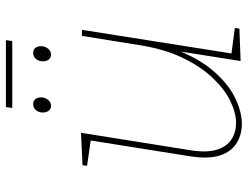

<svg xmlns="http://www.w3.org/2000/svg" viewBox="-112 -700 819 634"><g transform="rotate(-90 297.0 -383.5)"><path d="M208 6Q171 7 142 -10.5Q113 -28 100.5 -65.5Q88 -103 97 -162L151 -502L156 -492L66 -505L68 -520L175 -525L117 -161Q109 -108 119.5 -75.5Q130 -43 153.5 -28Q177 -13 207 -13Q241 -13 280 -32Q319 -51 356.5 -90.5Q394 -130 423 -190.5Q452 -251 465 -335L495 -522H515L436 -22L431 -29L521 -17L519 -2L412 2L447 -220L453 -221Q423 -139 380.5 -89.5Q338 -40 293 -17.5Q248 5 208 6ZM481 -773 478 -752H257L260 -773ZM264 -624Q254 -624 248 -631.5Q242 -639 242 -651Q242 -665 250 -674Q258 -683 270 -683Q280 -683 286 -676Q292 -669 292 -657Q292 -644 284 -634Q276 -624 264 -624ZM433 -624Q423 -624 417 -631.5Q411 -639 411 -651Q411 -665 419 -674Q427 -683 439 -683Q449 -683 455 -676Q461 -669 461 -657Q461 -644 453 -634Q445 -624 433 -624Z"/></g></svg>

Font: Bitter Thin Thin
Style: Italic
Weight: 250
Italic angle: -9°
Version: Version 2.002